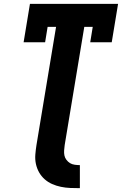

<svg xmlns="http://www.w3.org/2000/svg" viewBox="-20 -755 640 1000"><path d="M396 225H395Q371 225 346 224Q321 223 297 218Q273 213 251.5 203.5Q230 194 212.5 178.5Q195 163 183.5 142.5Q172 122 167 98.5Q162 75 164 50Q166 25 170 0L272 -615H228L215 -535H103L136 -735H595L562 -535H450L463 -615H419L317 0Q315 14 314 28Q313 42 315.5 54.5Q318 67 326 77.5Q334 88 344.5 94.5Q355 101 369 103Q383 105 396 105Z"/></svg>

Font: Iosevka Slab HvExObl
Style: Regular
Weight: 900
Width: 7
Italic angle: -9°
Monospace: yes
Designer: Belleve Invis
Foundry: Belleve Invis
Version: Version 11.1.1; ttfautohint (v1.8.3)